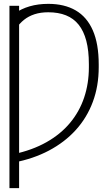

<svg xmlns="http://www.w3.org/2000/svg" viewBox="-20 -757 553 981"><path d="M77.6 -727.5V204.1H28.3V-727.5ZM49.3 73.7V30.8Q145 10.3 217.3 -30.5Q289.6 -71.3 337.6 -128.9Q385.7 -186.5 409.9 -258.5Q434.1 -330.6 434.1 -413.1V-429.2Q434.1 -498.5 420.9 -548.6Q407.7 -598.6 381.8 -630.9Q356 -663.1 317.1 -678.7Q278.3 -694.3 226.6 -694.3Q187.5 -694.3 156.7 -684.3Q126 -674.3 102.8 -655.8Q79.6 -637.2 62.5 -611.3L55.7 -688.5Q87.9 -711.9 131.3 -724.6Q174.8 -737.3 226.6 -737.3Q309.1 -737.3 366.7 -703.9Q424.3 -670.4 454.3 -601.8Q484.4 -533.2 484.4 -427.2V-413.6Q484.4 -317.4 454.3 -236.6Q424.3 -155.8 367.4 -93Q310.5 -30.3 230.2 12.2Q149.9 54.7 49.3 73.7Z"/></svg>

Font: Inter 20pt ExtraLight
Style: Regular
Weight: 250
Version: Version 4.001;git-66647c0bb